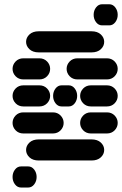

<svg xmlns="http://www.w3.org/2000/svg" viewBox="-20 -756 564 888"><path d="M77.1 111.3H110.4Q127 111.3 138.2 96.7Q149.4 82 149.4 62.5Q149.4 43 138.2 28.3Q127 13.7 110.4 13.7H77.1Q60.5 13.7 49.3 28.3Q38.1 43 38.1 62.5Q38.1 82 49.3 96.7Q60.5 111.3 77.1 111.3ZM159.2 -13.7H403.3Q430.7 -13.7 446.3 -28.3Q461.9 -43 461.9 -62.5Q461.9 -82 446.3 -96.7Q430.7 -111.3 403.3 -111.3H159.2Q131.8 -111.3 116.2 -96.7Q100.6 -82 100.6 -62.5Q100.6 -43 116.2 -28.3Q131.8 -13.7 159.2 -13.7ZM87.9 -138.7H224.6Q246.1 -138.7 260.3 -153.3Q274.4 -168 274.4 -187.5Q274.4 -207 260.3 -221.7Q246.1 -236.3 224.6 -236.3H87.9Q66.4 -236.3 52.2 -221.7Q38.1 -207 38.1 -187.5Q38.1 -168 52.2 -153.3Q66.4 -138.7 87.9 -138.7ZM400.4 -138.7H474.6Q496.1 -138.7 510.3 -153.3Q524.4 -168 524.4 -187.5Q524.4 -207 510.3 -221.7Q496.1 -236.3 474.6 -236.3H400.4Q378.9 -236.3 364.7 -221.7Q350.6 -207 350.6 -187.5Q350.6 -168 364.7 -153.3Q378.9 -138.7 400.4 -138.7ZM87.9 -263.7H162.1Q183.6 -263.7 197.8 -278.3Q211.9 -293 211.9 -312.5Q211.9 -332 197.8 -346.7Q183.6 -361.3 162.1 -361.3H87.9Q66.4 -361.3 52.2 -346.7Q38.1 -332 38.1 -312.5Q38.1 -293 52.2 -278.3Q66.4 -263.7 87.9 -263.7ZM264.6 -263.7H297.9Q314.5 -263.7 325.7 -278.3Q336.9 -293 336.9 -312.5Q336.9 -332 325.7 -346.7Q314.5 -361.3 297.9 -361.3H264.6Q248 -361.3 236.8 -346.7Q225.6 -332 225.6 -312.5Q225.6 -293 236.8 -278.3Q248 -263.7 264.6 -263.7ZM400.4 -263.7H474.6Q496.1 -263.7 510.3 -278.3Q524.4 -293 524.4 -312.5Q524.4 -332 510.3 -346.7Q496.1 -361.3 474.6 -361.3H400.4Q378.9 -361.3 364.7 -346.7Q350.6 -332 350.6 -312.5Q350.6 -293 364.7 -278.3Q378.9 -263.7 400.4 -263.7ZM87.9 -388.7H162.1Q183.6 -388.7 197.8 -403.3Q211.9 -418 211.9 -437.5Q211.9 -457 197.8 -471.7Q183.6 -486.3 162.1 -486.3H87.9Q66.4 -486.3 52.2 -471.7Q38.1 -457 38.1 -437.5Q38.1 -418 52.2 -403.3Q66.4 -388.7 87.9 -388.7ZM337.9 -388.7H474.6Q496.1 -388.7 510.3 -403.3Q524.4 -418 524.4 -437.5Q524.4 -457 510.3 -471.7Q496.1 -486.3 474.6 -486.3H337.9Q316.4 -486.3 302.2 -471.7Q288.1 -457 288.1 -437.5Q288.1 -418 302.2 -403.3Q316.4 -388.7 337.9 -388.7ZM159.2 -513.7H403.3Q430.7 -513.7 446.3 -528.3Q461.9 -543 461.9 -562.5Q461.9 -582 446.3 -596.7Q430.7 -611.3 403.3 -611.3H159.2Q131.8 -611.3 116.2 -596.7Q100.6 -582 100.6 -562.5Q100.6 -543 116.2 -528.3Q131.8 -513.7 159.2 -513.7ZM452.1 -638.7H485.4Q502 -638.7 513.2 -653.3Q524.4 -668 524.4 -687.5Q524.4 -707 513.2 -721.7Q502 -736.3 485.4 -736.3H452.1Q435.5 -736.3 424.3 -721.7Q413.1 -707 413.1 -687.5Q413.1 -668 424.3 -653.3Q435.5 -638.7 452.1 -638.7Z"/></svg>

Font: Workbench
Style: Regular
Weight: 400
Designer: Jens Kutilek
Foundry: Jens Kutilek
Version: Version 2.001